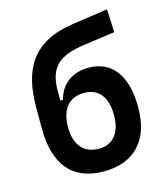

<svg xmlns="http://www.w3.org/2000/svg" viewBox="-112 -829 809 926"><g transform="rotate(-15 293.0 -365.5)"><path d="M293 10.3C444.8 10.3 531.7 -80.6 531.7 -246.1C531.7 -405.3 465.3 -492.2 349.1 -492.2C268.6 -492.2 209.5 -449.7 190.4 -374.5H177.2V-423.3C177.2 -542 232.4 -586.4 356 -603.5L513.7 -625.5L508.8 -741.2L329.1 -714.8C122.1 -684.1 56.2 -559.6 56.2 -371.6V-269C56.2 -92.3 130.9 10.3 293 10.3ZM297.4 -101.6C223.6 -101.6 179.7 -150.4 179.7 -240.7C179.7 -331.5 223.1 -380.4 297.4 -380.4C367.7 -380.4 409.2 -331.1 409.2 -240.7C409.2 -150.4 368.2 -101.6 297.4 -101.6Z"/></g></svg>

Font: Cascadia Mono SemiBold
Style: Regular
Weight: 600
Monospace: yes
Designer: Aaron Bell
Foundry: Saja Typeworks
Version: Version 2404.023